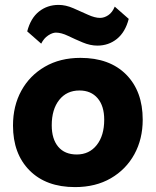

<svg xmlns="http://www.w3.org/2000/svg" viewBox="-20 -753 636 783"><path d="M308 -517Q427 -517 494.5 -449Q562 -381 562 -265Q562 -186 528 -124Q494 -62 432 -26Q370 10 286 10Q168 10 100.5 -58Q33 -126 33 -241Q33 -321 67 -383Q101 -445 163 -481Q225 -517 308 -517ZM293 -123Q344 -123 374.5 -161.5Q405 -200 405 -265Q405 -321 378 -352.5Q351 -384 304 -384Q252 -384 221.5 -345.5Q191 -307 191 -242Q191 -186 217.5 -154.5Q244 -123 293 -123ZM377 -567Q348 -567 317 -580Q286 -593 258 -606.5Q230 -620 208 -620Q194 -620 176.5 -608.5Q159 -597 148 -575L91 -625Q105 -679 139 -706Q173 -733 219 -733Q248 -733 279 -719.5Q310 -706 338.5 -693Q367 -680 388 -680Q405 -680 421.5 -691Q438 -702 448 -726L505 -676Q491 -622 457 -594.5Q423 -567 377 -567Z"/></svg>

Font: Livvic
Style: Bold
Weight: 700
Designer: Jacques Le Bailly, Baron von Fonthausen
Version: Version 1.001; ttfautohint (v1.8.2)